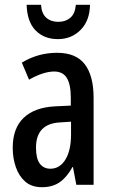

<svg xmlns="http://www.w3.org/2000/svg" viewBox="-20 -770 472 800"><path d="M218 -550Q297 -550 333.5 -502Q370 -454 370 -362V0H298L284 -74H282Q259 -32 229 -11Q199 10 155 10Q112 10 85.5 -13Q59 -36 46 -73.5Q33 -111 33 -154Q33 -236 79 -279.5Q125 -323 211 -327L275 -330V-363Q275 -418 258.5 -445Q242 -472 206 -472Q161 -472 101 -438L71 -509Q138 -550 218 -550ZM231 -260Q130 -255 130 -155Q130 -109 146 -88Q162 -67 190 -67Q229 -67 252.5 -105Q276 -143 276 -210V-263ZM355 -750Q354 -684 316 -645.5Q278 -607 221 -607Q164 -607 128.5 -643Q93 -679 91 -750H151Q153 -714 172.5 -696.5Q192 -679 223 -679Q253 -679 273 -696Q293 -713 296 -750Z"/></svg>

Font: Noto Sans Gujarati UI ExtraCondensed Medium
Style: Regular
Weight: 500
Width: 2
Designer: Jelle Bosma - Monotype Design Team, Universal Thirst
Foundry: Monotype Imaging Inc.
Version: Version 2.106; ttfautohint (v1.8.4.7-5d5b)